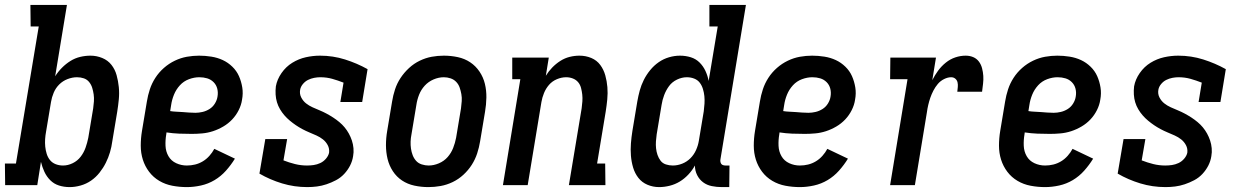

<svg xmlns="http://www.w3.org/2000/svg" viewBox="-42 -755 5062 783"><path d="M242 8Q219 8 198.5 1.5Q178 -5 163 -20Q148 -35 139 -54.5Q130 -74 125 -95L110 0H-21L-22 -88H23L116 -647H83L82 -735H231L183 -444Q195 -463 211 -479Q227 -495 245.5 -506.5Q264 -518 285 -523Q306 -528 327 -528Q352 -528 375 -518.5Q398 -509 412.5 -490.5Q427 -472 433.5 -448.5Q440 -425 442.5 -400Q445 -375 442.5 -349.5Q440 -324 436 -299L416 -179Q413 -156 406.5 -134Q400 -112 389.5 -91Q379 -70 364 -51Q349 -32 329.5 -18.5Q310 -5 287 1.5Q264 8 242 8ZM215 -80Q235 -80 254.5 -89.5Q274 -99 287 -116Q300 -133 307 -153Q314 -173 318 -193L338 -313Q340 -327 341 -341.5Q342 -356 340 -370Q338 -384 334 -397Q330 -410 321.5 -420.5Q313 -431 300 -435.5Q287 -440 272 -440Q253 -440 233.5 -432.5Q214 -425 199.5 -410.5Q185 -396 177 -377Q169 -358 166 -339L146 -219Q143 -203 142 -187.5Q141 -172 142.5 -157Q144 -142 148.5 -127.5Q153 -113 162 -102Q171 -91 185 -85.5Q199 -80 215 -80Z M720 8Q690 8 661 2.5Q632 -3 607.5 -17.5Q583 -32 566 -54.5Q549 -77 540.5 -104Q532 -131 532 -161Q532 -191 537 -221L557 -341Q561 -366 569 -390.5Q577 -415 591.5 -437.5Q606 -460 626.5 -478Q647 -496 671 -507.5Q695 -519 720 -523.5Q745 -528 770 -528Q795 -528 820 -524Q845 -520 866.5 -510Q888 -500 905.5 -483Q923 -466 932.5 -444.5Q942 -423 946 -398.5Q950 -374 945 -348Q942 -327 931.5 -306Q921 -285 905 -268Q889 -251 868.5 -239Q848 -227 826.5 -220Q805 -213 783 -211Q761 -209 740 -209Q714 -209 688.5 -210Q663 -211 637 -215L636 -207Q632 -184 633 -160.5Q634 -137 645 -118Q656 -99 676.5 -89.5Q697 -80 720 -80Q737 -80 753.5 -84Q770 -88 785 -97Q800 -106 812 -119.5Q824 -133 832 -148L916 -108Q900 -82 879.5 -59Q859 -36 833 -20.5Q807 -5 777.5 1.5Q748 8 720 8ZM755 -295Q769 -295 784 -298.5Q799 -302 812.5 -310.5Q826 -319 834.5 -333Q843 -347 845 -361Q848 -378 844 -393.5Q840 -409 829 -420Q818 -431 803 -435.5Q788 -440 771 -440Q750 -440 728.5 -432Q707 -424 691.5 -407Q676 -390 667.5 -369Q659 -348 656 -327L652 -302Q664 -300 677 -299.5Q690 -299 703 -298Q716 -297 729 -296Q742 -295 755 -295Z M1211 8Q1158 8 1108.5 -7Q1059 -22 1016 -47L1040 -188H1129L1114 -101Q1137 -92 1161 -86Q1185 -80 1210 -80Q1224 -80 1237.5 -82Q1251 -84 1264 -90Q1277 -96 1287 -107.5Q1297 -119 1300 -132Q1302 -149 1294.5 -163Q1287 -177 1275 -186.5Q1263 -196 1248.5 -202.5Q1234 -209 1219.5 -215Q1205 -221 1191 -228.5Q1177 -236 1164.5 -244.5Q1152 -253 1140 -263Q1128 -273 1118 -284.5Q1108 -296 1100 -309.5Q1092 -323 1087.5 -338Q1083 -353 1082 -369.5Q1081 -386 1083 -403Q1088 -431 1106 -457Q1124 -483 1150 -499Q1176 -515 1205 -521.5Q1234 -528 1263 -528Q1316 -528 1365 -512.5Q1414 -497 1457 -473L1435 -339H1346L1359 -418Q1336 -427 1313 -433.5Q1290 -440 1264 -440Q1252 -440 1239 -437.5Q1226 -435 1214 -429Q1202 -423 1193 -412Q1184 -401 1182 -389Q1179 -372 1186.5 -357.5Q1194 -343 1206 -333.5Q1218 -324 1232.5 -317.5Q1247 -311 1261.5 -305Q1276 -299 1290 -291.5Q1304 -284 1317 -275.5Q1330 -267 1342 -257Q1354 -247 1363.5 -235.5Q1373 -224 1380.5 -210.5Q1388 -197 1393 -182Q1398 -167 1399.5 -150.5Q1401 -134 1398 -118Q1395 -98 1385.5 -79.5Q1376 -61 1361.5 -45.5Q1347 -30 1328 -20Q1309 -10 1289.5 -3.5Q1270 3 1250.5 5.5Q1231 8 1211 8Z M1705 8Q1676 8 1648 2Q1620 -4 1597.5 -19Q1575 -34 1560 -57Q1545 -80 1538.5 -107Q1532 -134 1532 -163Q1532 -192 1537 -221L1557 -341Q1561 -366 1569 -390.5Q1577 -415 1591.5 -437Q1606 -459 1626 -477.5Q1646 -496 1670 -507.5Q1694 -519 1718.5 -523.5Q1743 -528 1768 -528Q1797 -528 1825 -522Q1853 -516 1875.5 -501Q1898 -486 1913.5 -463Q1929 -440 1935.5 -413Q1942 -386 1941.5 -357Q1941 -328 1936 -299L1916 -179Q1912 -154 1904 -129.5Q1896 -105 1882 -83Q1868 -61 1848 -42.5Q1828 -24 1804 -12.5Q1780 -1 1755 3.5Q1730 8 1705 8ZM1706 -80Q1727 -80 1748 -89Q1769 -98 1783.5 -114.5Q1798 -131 1806 -151.5Q1814 -172 1818 -193L1838 -313Q1840 -328 1841 -342.5Q1842 -357 1839.5 -371Q1837 -385 1832.5 -398Q1828 -411 1818.5 -421Q1809 -431 1795.5 -435.5Q1782 -440 1768 -440Q1747 -440 1726 -431Q1705 -422 1690 -405.5Q1675 -389 1667 -368.5Q1659 -348 1656 -327L1636 -207Q1633 -192 1632.5 -177.5Q1632 -163 1634 -149Q1636 -135 1641 -122Q1646 -109 1655 -99Q1664 -89 1678 -84.5Q1692 -80 1706 -80Z M2009 0 2080 -432H2047V-520H2196L2184 -446Q2195 -464 2210 -479.5Q2225 -495 2243 -506.5Q2261 -518 2281 -523Q2301 -528 2321 -528Q2347 -528 2369.5 -518.5Q2392 -509 2406 -490Q2420 -471 2426.5 -447.5Q2433 -424 2435 -399.5Q2437 -375 2434.5 -349.5Q2432 -324 2428 -299L2393 -88H2426L2427 0H2278L2330 -313Q2332 -327 2333 -341.5Q2334 -356 2332.5 -369.5Q2331 -383 2327.5 -396.5Q2324 -410 2315.5 -420Q2307 -430 2294 -435Q2281 -440 2267 -440Q2248 -440 2229 -432Q2210 -424 2197 -409Q2184 -394 2176.5 -375.5Q2169 -357 2166 -339L2110 0Z M2646 8Q2621 8 2598.5 -1.5Q2576 -11 2561.5 -29.5Q2547 -48 2540 -71.5Q2533 -95 2531 -120Q2529 -145 2531 -170.5Q2533 -196 2537 -221L2557 -341Q2561 -364 2567 -386Q2573 -408 2583.5 -429Q2594 -450 2609.5 -469Q2625 -488 2644.5 -501.5Q2664 -515 2686.5 -521.5Q2709 -528 2731 -528Q2754 -528 2775 -521.5Q2796 -515 2811 -500Q2826 -485 2835 -465.5Q2844 -446 2848 -425L2885 -647H2851V-735H3000L2896 -105Q2895 -100 2896 -95Q2897 -90 2899.5 -86.5Q2902 -83 2907 -81.5Q2912 -80 2917 -80H2933L2932 8H2902Q2881 8 2861 4Q2841 0 2825.5 -11.5Q2810 -23 2801 -41Q2792 -59 2792 -80Q2781 -60 2765 -43Q2749 -26 2730 -14.5Q2711 -3 2689 2.5Q2667 8 2646 8ZM2702 -80Q2721 -80 2740 -87.5Q2759 -95 2773.5 -109.5Q2788 -124 2796.5 -143Q2805 -162 2808 -181L2828 -301Q2830 -317 2831 -332.5Q2832 -348 2830.5 -363Q2829 -378 2824.5 -392.5Q2820 -407 2811.5 -418Q2803 -429 2789 -434.5Q2775 -440 2759 -440Q2739 -440 2719 -430.5Q2699 -421 2686.5 -404Q2674 -387 2666.5 -367Q2659 -347 2656 -327L2636 -207Q2634 -193 2633 -178.5Q2632 -164 2633.5 -150Q2635 -136 2639.5 -123Q2644 -110 2652 -99.5Q2660 -89 2673.5 -84.5Q2687 -80 2702 -80Z M3220 8Q3190 8 3161 2.5Q3132 -3 3107.5 -17.5Q3083 -32 3066 -54.5Q3049 -77 3040.5 -104Q3032 -131 3032 -161Q3032 -191 3037 -221L3057 -341Q3061 -366 3069 -390.5Q3077 -415 3091.5 -437.5Q3106 -460 3126.5 -478Q3147 -496 3171 -507.5Q3195 -519 3220 -523.5Q3245 -528 3270 -528Q3295 -528 3320 -524Q3345 -520 3366.5 -510Q3388 -500 3405.5 -483Q3423 -466 3432.5 -444.5Q3442 -423 3446 -398.5Q3450 -374 3445 -348Q3442 -327 3431.5 -306Q3421 -285 3405 -268Q3389 -251 3368.5 -239Q3348 -227 3326.5 -220Q3305 -213 3283 -211Q3261 -209 3240 -209Q3214 -209 3188.5 -210Q3163 -211 3137 -215L3136 -207Q3132 -184 3133 -160.5Q3134 -137 3145 -118Q3156 -99 3176.5 -89.5Q3197 -80 3220 -80Q3237 -80 3253.5 -84Q3270 -88 3285 -97Q3300 -106 3312 -119.5Q3324 -133 3332 -148L3416 -108Q3400 -82 3379.5 -59Q3359 -36 3333 -20.5Q3307 -5 3277.5 1.5Q3248 8 3220 8ZM3255 -295Q3269 -295 3284 -298.5Q3299 -302 3312.5 -310.5Q3326 -319 3334.5 -333Q3343 -347 3345 -361Q3348 -378 3344 -393.5Q3340 -409 3329 -420Q3318 -431 3303 -435.5Q3288 -440 3271 -440Q3250 -440 3228.5 -432Q3207 -424 3191.5 -407Q3176 -390 3167.5 -369Q3159 -348 3156 -327L3152 -302Q3164 -300 3177 -299.5Q3190 -299 3203 -298Q3216 -297 3229 -296Q3242 -295 3255 -295Z M3588 0 3659 -432H3588L3589 -520H3775L3760 -428Q3770 -448 3783.5 -466.5Q3797 -485 3815 -499.5Q3833 -514 3854 -521Q3875 -528 3896 -528Q3913 -528 3927 -522Q3941 -516 3950 -504Q3959 -492 3963 -476.5Q3967 -461 3968 -445.5Q3969 -430 3967 -413.5Q3965 -397 3963 -381H3862Q3863 -390 3864 -400Q3865 -410 3863 -419Q3861 -428 3854 -434Q3847 -440 3837 -440Q3823 -440 3808 -432.5Q3793 -425 3782.5 -412.5Q3772 -400 3764.5 -385.5Q3757 -371 3752 -356.5Q3747 -342 3743.5 -327Q3740 -312 3738 -297L3689 0Z M4220 8Q4190 8 4161 2.5Q4132 -3 4107.5 -17.5Q4083 -32 4066 -54.5Q4049 -77 4040.5 -104Q4032 -131 4032 -161Q4032 -191 4037 -221L4057 -341Q4061 -366 4069 -390.5Q4077 -415 4091.5 -437.5Q4106 -460 4126.5 -478Q4147 -496 4171 -507.5Q4195 -519 4220 -523.5Q4245 -528 4270 -528Q4295 -528 4320 -524Q4345 -520 4366.5 -510Q4388 -500 4405.5 -483Q4423 -466 4432.5 -444.5Q4442 -423 4446 -398.5Q4450 -374 4445 -348Q4442 -327 4431.5 -306Q4421 -285 4405 -268Q4389 -251 4368.5 -239Q4348 -227 4326.5 -220Q4305 -213 4283 -211Q4261 -209 4240 -209Q4214 -209 4188.5 -210Q4163 -211 4137 -215L4136 -207Q4132 -184 4133 -160.5Q4134 -137 4145 -118Q4156 -99 4176.5 -89.5Q4197 -80 4220 -80Q4237 -80 4253.5 -84Q4270 -88 4285 -97Q4300 -106 4312 -119.5Q4324 -133 4332 -148L4416 -108Q4400 -82 4379.5 -59Q4359 -36 4333 -20.5Q4307 -5 4277.5 1.5Q4248 8 4220 8ZM4255 -295Q4269 -295 4284 -298.5Q4299 -302 4312.5 -310.5Q4326 -319 4334.5 -333Q4343 -347 4345 -361Q4348 -378 4344 -393.5Q4340 -409 4329 -420Q4318 -431 4303 -435.5Q4288 -440 4271 -440Q4250 -440 4228.5 -432Q4207 -424 4191.5 -407Q4176 -390 4167.5 -369Q4159 -348 4156 -327L4152 -302Q4164 -300 4177 -299.5Q4190 -299 4203 -298Q4216 -297 4229 -296Q4242 -295 4255 -295Z M4711 8Q4658 8 4608.5 -7Q4559 -22 4516 -47L4540 -188H4629L4614 -101Q4637 -92 4661 -86Q4685 -80 4710 -80Q4724 -80 4737.5 -82Q4751 -84 4764 -90Q4777 -96 4787 -107.5Q4797 -119 4800 -132Q4802 -149 4794.5 -163Q4787 -177 4775 -186.5Q4763 -196 4748.5 -202.5Q4734 -209 4719.5 -215Q4705 -221 4691 -228.5Q4677 -236 4664.5 -244.5Q4652 -253 4640 -263Q4628 -273 4618 -284.5Q4608 -296 4600 -309.5Q4592 -323 4587.5 -338Q4583 -353 4582 -369.5Q4581 -386 4583 -403Q4588 -431 4606 -457Q4624 -483 4650 -499Q4676 -515 4705 -521.5Q4734 -528 4763 -528Q4816 -528 4865 -512.5Q4914 -497 4957 -473L4935 -339H4846L4859 -418Q4836 -427 4813 -433.5Q4790 -440 4764 -440Q4752 -440 4739 -437.5Q4726 -435 4714 -429Q4702 -423 4693 -412Q4684 -401 4682 -389Q4679 -372 4686.5 -357.5Q4694 -343 4706 -333.5Q4718 -324 4732.5 -317.5Q4747 -311 4761.5 -305Q4776 -299 4790 -291.5Q4804 -284 4817 -275.5Q4830 -267 4842 -257Q4854 -247 4863.5 -235.5Q4873 -224 4880.5 -210.5Q4888 -197 4893 -182Q4898 -167 4899.5 -150.5Q4901 -134 4898 -118Q4895 -98 4885.5 -79.5Q4876 -61 4861.5 -45.5Q4847 -30 4828 -20Q4809 -10 4789.5 -3.5Q4770 3 4750.5 5.5Q4731 8 4711 8Z"/></svg>

Font: Iosevka Curly Slab Semibold
Style: Italic
Weight: 600
Italic angle: -9°
Monospace: yes
Designer: Belleve Invis
Foundry: Belleve Invis
Version: Version 22.1.2; ttfautohint (v1.8.4)